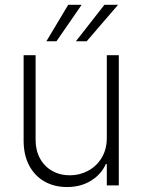

<svg xmlns="http://www.w3.org/2000/svg" viewBox="-20 -755 580 782"><path d="M415 -530.3H463.9V0H415V-86.9H411.1Q392.1 -44.4 350.3 -18.8Q308.6 6.8 252.9 6.8Q201.2 6.8 161.1 -15.9Q121.1 -38.6 98.6 -81.3Q76.2 -124 76.2 -182.6V-530.3H125V-185.5Q125 -142.6 142.8 -109.9Q160.6 -77.1 192.4 -59.1Q224.1 -41 264.6 -41Q304.7 -41 339.1 -59.6Q373.5 -78.1 394.3 -112.5Q415 -147 415 -193.4ZM405.3 -735.4H460.9L333 -586.9H289.1ZM257.8 -735.4H312.5L210 -586.9H168.9Z"/></svg>

Font: Pretendard GOV ExtraLight
Style: Regular
Weight: 200
Designer: Base glyphs from Inter by Rasmus Andersson; Hangeul glyphs from Noto Sans CJK(Source Han Sans) by Jang Soo-young and Kan
Foundry: Kil Hyung-jin
Version: Version 1.309